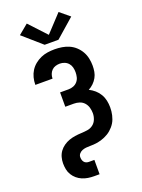

<svg xmlns="http://www.w3.org/2000/svg" viewBox="-213 -1078 1026 1385"><g transform="rotate(-20 300.0 -385.5)"><path d="M247 -798 103 -924 178 -986 300 -855 422 -986 497 -924 353 -798ZM258 215Q235 215 212.5 211.5Q190 208 168.5 199Q147 190 129.5 175Q112 160 100 140.5Q88 121 83.5 98Q79 75 79 52Q79 28 85.5 4.5Q92 -19 106 -38Q120 -57 140 -71Q160 -85 182.5 -93Q205 -101 229 -104.5Q253 -108 277 -109Q301 -110 325 -113.5Q349 -117 368 -131.5Q387 -146 396 -169Q405 -192 405 -216Q405 -237 399 -258.5Q393 -280 378.5 -296.5Q364 -313 343 -320Q322 -327 300 -327H234V-437H300Q319 -437 337 -444Q355 -451 367.5 -465.5Q380 -480 384.5 -498.5Q389 -517 389 -536Q389 -555 384.5 -573Q380 -591 368 -605Q356 -619 338.5 -626Q321 -633 303 -633Q286 -633 269.5 -628Q253 -623 241 -611Q229 -599 223 -583Q217 -567 217 -550Q217 -550 217 -549.5Q217 -549 217 -549H85Q85 -549 85 -549.5Q85 -550 85 -551Q85 -578 92 -605Q99 -632 113.5 -655Q128 -678 149.5 -695.5Q171 -713 196 -724Q221 -735 248 -739Q275 -743 303 -743Q331 -743 359 -738.5Q387 -734 413 -722.5Q439 -711 460 -691.5Q481 -672 495 -647.5Q509 -623 515 -595Q521 -567 521 -539Q521 -515 517 -492Q513 -469 501.5 -448.5Q490 -428 473 -411.5Q456 -395 435 -384Q459 -372 479 -354.5Q499 -337 512.5 -314Q526 -291 531.5 -265Q537 -239 537 -213Q537 -198 535.5 -183Q534 -168 530.5 -153.5Q527 -139 522 -125Q517 -111 509 -98Q501 -85 491.5 -74Q482 -63 470.5 -53Q459 -43 446.5 -35.5Q434 -28 420.5 -22Q407 -16 392.5 -11.5Q378 -7 363.5 -4.5Q349 -2 334 -1Q319 0 304 0Q289 0 274 1.5Q259 3 245 8.5Q231 14 221 25.5Q211 37 211 52Q211 62 213.5 72Q216 82 222.5 90Q229 98 238.5 101.5Q248 105 258 105H300V215Z"/></g></svg>

Font: Iosevka SS04 XBd Ex
Style: Regular
Weight: 800
Width: 7
Monospace: yes
Designer: Belleve Invis
Foundry: Belleve Invis
Version: Version 19.0.0; ttfautohint (v1.8.4)